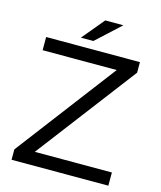

<svg xmlns="http://www.w3.org/2000/svg" viewBox="-127 -963 883 1054"><g transform="rotate(15 315.0 -436.0)"><path d="M40 0V-59L470 -625H49V-700H582V-640L152 -75H590V0ZM234 -746 339 -872H442L305 -746Z"/></g></svg>

Font: REM Light
Style: Regular
Weight: 300
Designer: Octavio Pardo
Foundry: Ashler Design
Version: Version 1.005;gftools[0.9.28]